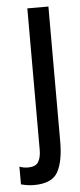

<svg xmlns="http://www.w3.org/2000/svg" viewBox="-78 -511 308 735"><g transform="rotate(-5 76.5 -144.0)"><path d="M23 194Q92 194 114.5 153.5Q137 113 137 37V-482H56V62Q56 91 45.5 108Q35 125 6 125Q-11 125 -27 119V187Q-1 194 23 194Z"/></g></svg>

Font: Geom Light
Style: Regular
Weight: 300
Version: Version 1.102